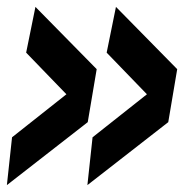

<svg xmlns="http://www.w3.org/2000/svg" viewBox="-29 -550 547 558"><path d="M6 -151 164 -276 47 -397 74 -530 252 -349 226 -195 -9 -12ZM240 -151 398 -276 281 -397 308 -530 486 -349 460 -195 225 -12Z"/></svg>

Font: Georama ExtraCondensed Thin SemiBold
Style: Italic
Weight: 600
Italic angle: -9°
Version: Version 1.001